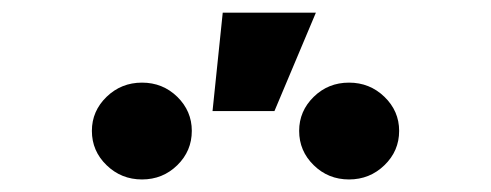

<svg xmlns="http://www.w3.org/2000/svg" viewBox="-20 -895 775 303"><path d="M530.8 -611.8Q498 -611.8 475.1 -634.3Q452.1 -656.7 452.1 -688.5Q452.1 -719.7 475.1 -742.2Q498 -764.6 530.8 -764.6Q563.5 -764.6 586.7 -742.2Q609.9 -719.7 609.9 -688.5Q609.9 -656.7 586.7 -634.3Q563.5 -611.8 530.8 -611.8ZM204.1 -611.8Q171.4 -611.8 148.2 -634.3Q125 -656.7 125 -688.5Q125 -719.7 148.2 -742.2Q171.4 -764.6 204.1 -764.6Q236.8 -764.6 259.8 -742.2Q282.7 -719.7 282.7 -688.5Q282.7 -656.7 259.8 -634.3Q236.8 -611.8 204.1 -611.8ZM315.4 -719.7 331.5 -875H478.5L413.1 -719.7Z"/></svg>

Font: Inter 16pt ExtraBold
Style: Regular
Weight: 800
Version: Version 4.001;git-66647c0bb